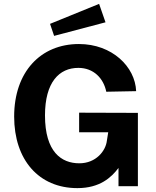

<svg xmlns="http://www.w3.org/2000/svg" viewBox="-20 -960 804 990"><path d="M491 -940 238 -837 259 -775 524 -845ZM379 10C495 10 554 -45 591 -94V0H691V-378L388 -379V-278H538L531 -234C525 -182 475 -118 389 -118C297 -118 212 -176 212 -365C212 -536 285 -610 384 -610C463 -610 514 -556 528 -487L682 -490C677 -616 558 -733 387 -733C189 -733 53 -589 53 -359C53 -136 180 10 379 10Z"/></svg>

Font: United Sans
Style: Bold
Weight: 700
Designer: Pablo Impallari, Rodrigo Fuenzalida (Modified by Dan O. Williams)
Version: Version 1.000;PS 001.000;hotconv 1.0.88;makeotf.lib2.5.64775